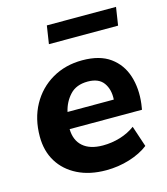

<svg xmlns="http://www.w3.org/2000/svg" viewBox="-107 -779 762 874"><g transform="rotate(-15 274.5 -342.5)"><path d="M286 11Q209 11 152 -17.5Q95 -46 64 -96.5Q33 -147 33 -215Q33 -299 68.5 -363.5Q104 -428 166.5 -464.5Q229 -501 309 -501Q391 -501 440 -465.5Q489 -430 508 -370.5Q527 -311 518 -239L514 -213H173Q174 -160 207 -131Q240 -102 301 -102Q343 -102 382.5 -114Q422 -126 453 -149L486 -50Q450 -22 397 -5.5Q344 11 286 11ZM308 -401Q254 -401 224 -368.5Q194 -336 184 -291H402Q405 -338 382.5 -369.5Q360 -401 308 -401ZM182 -611 195 -696H521L508 -611Z"/></g></svg>

Font: Nunito Sans ExtraBold
Style: Italic
Weight: 800
Italic angle: -9°
Designer: Vernon Adams
Foundry: Vernon Adams
Version: Version 3.006; ttfautohint (v1.8.3)